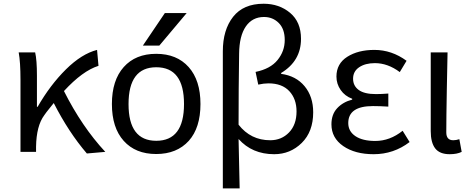

<svg xmlns="http://www.w3.org/2000/svg" viewBox="-20 -829 2571 1048"><path d="M554.7 0 454.1 8.8Q354.5 -107.4 273.4 -266.6Q271.5 -263.7 251.5 -239.3Q231.4 -214.8 221.7 -200.2Q178.7 -142.6 176.8 -28.3V0H91.8V-393.6Q91.8 -490.2 82 -543H171.9Q181.6 -501 181.6 -416V-246.1H185.5Q253.9 -365.2 339.8 -450.2Q425.8 -535.2 509.8 -556.6L517.6 -469.7Q430.7 -442.4 329.1 -332Q426.8 -137.7 554.7 0Z M681.6 -260.7Q681.6 -60.5 833 -60.5Q984.4 -60.5 984.4 -261.2Q984.4 -461.9 833 -461.9Q681.6 -461.9 681.6 -260.7ZM1010.7 -60.5Q945.3 11.7 832.5 11.7Q719.7 11.7 655.3 -60.1Q590.8 -131.8 590.8 -261.2Q590.8 -390.6 655.3 -462.9Q719.7 -535.2 832.5 -535.2Q945.3 -535.2 1009.8 -462.9Q1074.2 -390.6 1074.2 -261.2Q1074.2 -131.8 1010.7 -60.5ZM879.9 -757.8H999L849.6 -580.1H759.8Z M1196.3 199.2V-548.8Q1196.3 -666 1252.4 -737.3Q1308.6 -808.6 1418.9 -808.6Q1503.9 -808.6 1563.5 -758.8Q1623 -709 1623 -617.2Q1623 -496.1 1514.6 -430.7V-425.8Q1595.7 -415 1642.6 -358.4Q1689.5 -301.8 1689.5 -215.8Q1689.5 -110.4 1627 -48.8Q1564.5 12.7 1476.6 12.7Q1356.4 12.7 1282.2 -70.3Q1282.2 -64.5 1288.1 199.2ZM1455.1 -63.5Q1516.6 -63.5 1557.6 -106Q1598.6 -148.4 1598.6 -220.7Q1598.6 -289.1 1559.1 -331.5Q1519.5 -374 1445.3 -374Q1419.9 -374 1389.6 -367.2L1375 -436.5Q1456.1 -453.1 1495.1 -501.5Q1534.2 -549.8 1534.2 -610.4Q1534.2 -670.9 1501.5 -703.6Q1468.8 -736.3 1420.9 -736.3Q1357.4 -736.3 1321.8 -684.6Q1286.1 -632.8 1285.2 -536.1Q1282.2 -342.8 1282.2 -148.4Q1348.6 -63.5 1455.1 -63.5Z M2019.5 12.7Q1918 12.7 1853.5 -31.7Q1789.1 -76.2 1789.1 -150.4Q1789.1 -205.1 1820.8 -238.8Q1852.5 -272.5 1902.3 -285.2V-290Q1862.3 -304.7 1839.4 -337.9Q1816.4 -371.1 1816.4 -411.1Q1816.4 -481.4 1875.5 -519Q1934.6 -556.6 2023.4 -556.6Q2118.2 -556.6 2199.2 -497.1L2162.1 -435.5Q2096.7 -484.4 2026.4 -484.4Q1973.6 -484.4 1940.4 -461.9Q1907.2 -439.5 1907.2 -399.4Q1907.2 -360.4 1938 -337.9Q1968.8 -315.4 2032.2 -315.4Q2060.5 -315.4 2099.6 -318.4V-247.1Q2052.7 -250 2015.6 -250Q1880.9 -250 1880.9 -157.2Q1880.9 -112.3 1919.9 -85.9Q1959 -59.6 2028.3 -59.6Q2108.4 -59.6 2177.7 -115.2L2215.8 -53.7Q2128.9 12.7 2019.5 12.7Z M2434.6 12.7Q2379.9 12.7 2355.5 -19Q2331.1 -50.8 2331.1 -113.3V-543H2422.9Q2421.9 -501 2418.9 -341.8Q2416 -182.6 2416 -106.4Q2416 -63.5 2454.1 -63.5Q2469.7 -63.5 2487.3 -69.3L2500 0Q2474.6 12.7 2434.6 12.7Z"/></svg>

Font: irohakakuC Regular
Style: Regular
Weight: 400
Designer: [Source Han Sans]
Ryoko NISHIZUKA Ë•øÂ°öÊ∂ºÂ≠ê (kana & ideographs); Paul D. Hunt (Latin, Greek & Cyrillic); Wenlong ZHAN
Version: Version 1.001.20160904